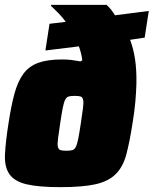

<svg xmlns="http://www.w3.org/2000/svg" viewBox="-22 -763 633 791"><path d="M227 8Q136 8 86.5 -4Q37 -16 16.5 -46Q-4 -76 -1.5 -127Q1 -178 13 -255Q24 -327 37.5 -377Q51 -427 74 -458.5Q97 -490 135 -504Q173 -518 233 -518Q256 -518 272 -516Q288 -514 310 -510L317 -515Q315 -531 311.5 -544.5Q308 -558 303 -572L165 -555L182 -665L249 -673Q235 -692 219 -708.5Q203 -725 188 -739L189 -743H417Q430 -731 437.5 -721Q445 -711 452 -700L591 -718L574 -608L514 -599Q528 -562 534.5 -518Q541 -474 540 -418Q539 -383 535.5 -343Q532 -303 524 -255Q512 -178 498.5 -127Q485 -76 455 -46Q425 -16 372 -4Q319 8 227 8ZM251 -142Q267 -142 276 -144.5Q285 -147 290.5 -158Q296 -169 300.5 -192Q305 -215 311 -255Q317 -296 320 -318.5Q323 -341 320.5 -352Q318 -363 310 -365.5Q302 -368 286 -368Q270 -368 261 -365.5Q252 -363 246.5 -352Q241 -341 236.5 -318.5Q232 -296 226 -255Q220 -215 217 -192Q214 -169 216.5 -158Q219 -147 227 -144.5Q235 -142 251 -142Z"/></svg>

Font: Azeri Sans Black
Style: Italic
Weight: 900
Designer: Hector Gatti & Omnibus-Type (original fonts) / Cristiano Sobral (main changes and remastering)
Foundry: Omnibus-Type
Version: Version 0.07;August 21, 2020;FontCreator 13.0.0.2681 64-bit;